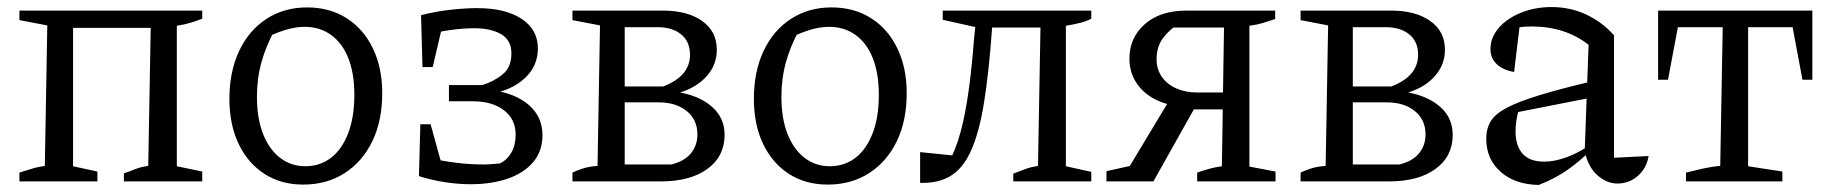

<svg xmlns="http://www.w3.org/2000/svg" viewBox="-20 -514 5184 544"><path d="M35 0V-25Q52 -30 69 -35.5Q86 -41 107 -44L114 -442L35 -457V-484H553V-461Q535 -454 518 -449Q501 -444 481 -441V-43L553 -28V0H331V-23Q347 -28 362.5 -34.5Q378 -41 400 -44L407 -435H187V-43L256 -28V0Z M839 9Q776 9 729 -21.5Q682 -52 656 -106.5Q630 -161 630 -234Q630 -311 657.5 -369.5Q685 -428 735 -460.5Q785 -493 850 -493Q914 -493 962 -462.5Q1010 -432 1036.5 -377Q1063 -322 1063 -250Q1063 -172 1035 -114Q1007 -56 956.5 -23.5Q906 9 839 9ZM845 -43Q887 -43 918 -67Q949 -91 966.5 -136.5Q984 -182 984 -245Q984 -306 967 -349Q950 -392 918 -415Q886 -438 843 -438Q816 -438 784.5 -428Q753 -418 716 -398L759 -430Q734 -385 721 -338.5Q708 -292 708 -240Q708 -178 725.5 -134Q743 -90 774 -66.5Q805 -43 845 -43Z M1313 8Q1280 8 1242.5 2.5Q1205 -3 1167 -15L1186 -68Q1232 -58 1271.5 -53Q1311 -48 1350 -48Q1363 -48 1374 -49Q1385 -50 1397 -51Q1417 -61 1429 -82Q1441 -103 1441 -133Q1441 -176 1408 -201.5Q1375 -227 1320 -227H1252V-273H1347Q1381 -284 1405 -304Q1429 -324 1429 -363Q1429 -400 1400 -417Q1371 -434 1324 -434Q1294 -434 1260.5 -429.5Q1227 -425 1189 -416L1173 -471Q1216 -482 1258 -486.5Q1300 -491 1332 -491Q1412 -491 1458 -460.5Q1504 -430 1504 -377Q1504 -327 1467 -292.5Q1430 -258 1369 -248L1371 -259Q1440 -250 1478.5 -216.5Q1517 -183 1517 -131Q1517 -86 1491 -55Q1465 -24 1419 -8Q1373 8 1313 8ZM1241 -14 1167 -15 1171 -162H1200ZM1177 -324 1173 -471 1240 -469 1206 -324Z M1602 0V-25Q1612 -30 1629.5 -36Q1647 -42 1673 -44L1680 -442L1602 -457V-484H1858Q1928 -484 1969.5 -454.5Q2011 -425 2011 -373Q2011 -331 1983 -299Q1955 -267 1907 -252Q1965 -241 1999 -210Q2033 -179 2033 -132Q2033 -71 1984.5 -35.5Q1936 0 1852 0ZM1750 -16 1720 -48H1882Q1919 -57 1937.5 -79.5Q1956 -102 1956 -133Q1956 -175 1925.5 -199.5Q1895 -224 1846 -224H1743V-269H1859Q1935 -298 1935 -359Q1935 -396 1910 -416.5Q1885 -437 1843 -437H1720L1750 -468Z M2325 9Q2262 9 2215 -21.5Q2168 -52 2142 -106.5Q2116 -161 2116 -234Q2116 -311 2143.5 -369.5Q2171 -428 2221 -460.5Q2271 -493 2336 -493Q2400 -493 2448 -462.5Q2496 -432 2522.5 -377Q2549 -322 2549 -250Q2549 -172 2521 -114Q2493 -56 2442.5 -23.5Q2392 9 2325 9ZM2331 -43Q2373 -43 2404 -67Q2435 -91 2452.5 -136.5Q2470 -182 2470 -245Q2470 -306 2453 -349Q2436 -392 2404 -415Q2372 -438 2329 -438Q2302 -438 2270.5 -428Q2239 -418 2202 -398L2245 -430Q2220 -385 2207 -338.5Q2194 -292 2194 -240Q2194 -178 2211.5 -134Q2229 -90 2260 -66.5Q2291 -43 2331 -43Z M2587 4V-83L2695 -72L2658 -38Q2678 -67 2693.5 -113Q2709 -159 2720.5 -230.5Q2732 -302 2740 -406L2747 -475L2776 -430L2651 -458V-484H3072V-461Q3059 -454 3041.5 -449.5Q3024 -445 3000 -441V-43L3072 -27V0H2851V-22Q2871 -30 2886.5 -35.5Q2902 -41 2921 -44L2928 -436H2791Q2782 -309 2768 -223Q2754 -137 2731 -86.5Q2708 -36 2672.5 -15Q2637 6 2587 4Z M3372 0V-25Q3392 -32 3409 -36.5Q3426 -41 3442 -43L3448 -436H3290L3322 -448Q3294 -431 3275.5 -406.5Q3257 -382 3257 -346Q3257 -317 3272.5 -295.5Q3288 -274 3314 -263Q3340 -252 3370 -252H3486V-204H3356L3320 -213Q3278 -218 3246.5 -236Q3215 -254 3197.5 -283Q3180 -312 3180 -348Q3180 -407 3223.5 -445.5Q3267 -484 3342 -484H3593V-460Q3578 -455 3560 -449.5Q3542 -444 3520 -441V-42L3594 -28V0ZM3115 0V-29L3214 -51L3165 -17L3301 -243L3367 -212L3248 0Z M3665 0V-25Q3675 -30 3692.5 -36Q3710 -42 3736 -44L3743 -442L3665 -457V-484H3921Q3991 -484 4032.5 -454.5Q4074 -425 4074 -373Q4074 -331 4046 -299Q4018 -267 3970 -252Q4028 -241 4062 -210Q4096 -179 4096 -132Q4096 -71 4047.5 -35.5Q3999 0 3915 0ZM3813 -16 3783 -48H3945Q3982 -57 4000.5 -79.5Q4019 -102 4019 -133Q4019 -175 3988.5 -199.5Q3958 -224 3909 -224H3806V-269H3922Q3998 -298 3998 -359Q3998 -396 3973 -416.5Q3948 -437 3906 -437H3783L3813 -468Z M4563 6Q4533 6 4506.5 -17Q4480 -40 4470 -85L4481 -387Q4415 -439 4319 -439Q4300 -439 4281 -436.5Q4262 -434 4245 -430L4287 -452L4270 -310Q4237 -316 4220 -333Q4203 -350 4203 -375Q4203 -408 4226.5 -435Q4250 -462 4289.5 -478Q4329 -494 4376 -494Q4429 -494 4474 -473Q4519 -452 4553 -414V-67L4651 -72Q4647 -47 4633.5 -29.5Q4620 -12 4602 -3Q4584 6 4563 6ZM4340 10Q4273 9 4232 -27Q4191 -63 4191 -121Q4191 -149 4203.5 -170Q4216 -191 4249 -208.5Q4282 -226 4342.5 -244.5Q4403 -263 4497 -285V-239L4258 -192L4284 -205Q4279 -190 4276.5 -173Q4274 -156 4274 -142Q4274 -101 4294 -78.5Q4314 -56 4355 -56Q4384 -56 4417.5 -68Q4451 -80 4488 -105V-89Q4456 -57 4421 -32.5Q4386 -8 4340 10Z M5115 -484V-288H5087L5059 -437H4933V-43L5030 -28V0H4757V-25Q4781 -31 4805.5 -36.5Q4830 -42 4854 -44L4861 -437H4734L4706 -288H4678V-484Z"/></svg>

Font: Piazzolla 24pt
Style: Regular
Weight: 400
Designer: Juan Pablo del Peral
Foundry: Huerta Tipografica
Version: Version 2.005